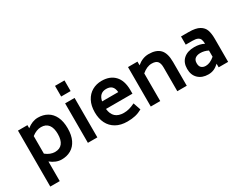

<svg xmlns="http://www.w3.org/2000/svg" viewBox="-100 -1465 3000 2356"><g transform="rotate(-30 1400.0 -286.5)"><path d="M623 -279Q623 -182 591 -115.5Q559 -49 501.5 -16Q444 17 370 17Q290 17 214 -44V234H80V-559H214V-515Q289 -575 370 -575Q444 -575 501.5 -542Q559 -509 591 -442.5Q623 -376 623 -279ZM483 -279Q483 -365 448 -410Q413 -455 345 -455Q280 -455 214 -404V-155Q278 -104 345 -104Q413 -104 448 -148.5Q483 -193 483 -279Z M748 -807H882V-656H748ZM748 -559H882V0H748Z M1316 -97Q1355 -97 1392 -107Q1429 -117 1475 -139L1511 -33Q1463 -6 1413 5.5Q1363 17 1300 17Q1207 17 1141 -20.5Q1075 -58 1041.5 -125Q1008 -192 1008 -281Q1008 -374 1043 -440.5Q1078 -507 1138 -541Q1198 -575 1272 -575Q1389 -575 1455.5 -505.5Q1522 -436 1523 -302V-249H1148Q1164 -97 1316 -97ZM1153 -353H1382Q1377 -409 1350 -435Q1323 -461 1272 -461Q1174 -461 1153 -353Z M2149 -337V0H2015V-337Q2015 -396 1991.5 -423.5Q1968 -451 1910 -451Q1842 -451 1773 -392V0H1639V-559H1773V-507Q1849 -571 1936 -571Q2044 -571 2096.5 -516Q2149 -461 2149 -337Z M2735 -326V0H2601V-51Q2564 -17 2528.5 -2Q2493 13 2451 13Q2363 13 2309.5 -37.5Q2256 -88 2256 -176Q2256 -266 2311.5 -315.5Q2367 -365 2464 -365Q2543 -365 2601 -334Q2600 -372 2591.5 -395Q2583 -418 2558 -430.5Q2533 -443 2484 -443H2390V-559H2499Q2598 -559 2649.5 -529.5Q2701 -500 2718 -450.5Q2735 -401 2735 -326ZM2601 -150V-238Q2548 -265 2492 -265Q2448 -265 2420 -244.5Q2392 -224 2392 -178Q2392 -133 2415.5 -113.5Q2439 -94 2475 -94Q2536 -94 2601 -150Z"/></g></svg>

Font: Biryani
Style: Bold
Weight: 700
Designer: Dan Reynolds and Mathieu Reguer
Foundry: Dan Reynolds and Mathieu Reguer
Version: Version 1.004; ttfautohint (v1.1) -l 5 -r 5 -G 72 -x 0 -D la